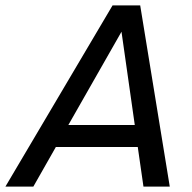

<svg xmlns="http://www.w3.org/2000/svg" viewBox="-63 -688 709 708"><path d="M-43 0 352 -668H454L563 0H466L445 -146H143L60 0ZM189 -227H434L385 -571Z"/></svg>

Font: Atkinson Hyperlegible Next
Style: Italic
Weight: 400
Italic angle: -12°
Designer: Elliott Scott, Megan Eiswerth, Linus Boman, Theodore Petrosky, Letters from Sweden
Foundry: Applied Design Works, Letters from Sweden
Version: Version 2.001